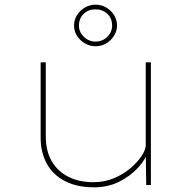

<svg xmlns="http://www.w3.org/2000/svg" viewBox="-20 -792 814 822"><path d="M383 10Q310 10 258.5 -16.5Q207 -43 180.5 -91Q154 -139 154 -203V-525H176V-208Q176 -146 201.5 -102Q227 -58 273 -35Q319 -12 380 -12Q428 -12 469 -29.5Q510 -47 540 -73Q570 -99 587 -125.5Q604 -152 604 -170V-525H626V0H606L604 -147L616 -150Q605 -111 571.5 -74.5Q538 -38 490 -14Q442 10 383 10ZM389 -594Q365 -594 344 -606Q323 -618 310 -638Q297 -658 297 -682Q297 -707 309.5 -727Q322 -747 343 -759.5Q364 -772 389 -772Q415 -772 435.5 -759.5Q456 -747 468.5 -727Q481 -707 481 -682Q481 -659 468 -638.5Q455 -618 434.5 -606Q414 -594 389 -594ZM389 -614Q419 -614 439.5 -634.5Q460 -655 460 -682Q460 -714 439.5 -733Q419 -752 389 -752Q358 -752 338 -732.5Q318 -713 318 -682Q318 -655 339 -634.5Q360 -614 389 -614Z"/></svg>

Font: Lexend Mega Thin
Style: Regular
Weight: 250
Version: Version 1.007